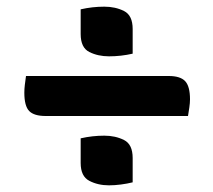

<svg xmlns="http://www.w3.org/2000/svg" viewBox="-20 -588 640 576"><path d="M222 -560Q257 -568 293 -568Q326 -568 352 -555Q378 -542 378 -501V-427Q343 -419 307 -419Q274 -419 248 -432Q222 -445 222 -486ZM58 -360H486Q521 -360 535.5 -344.5Q550 -329 550 -290Q550 -279 548 -265.5Q546 -252 544 -240H117Q82 -240 67.5 -255Q53 -270 53 -310Q53 -321 54.5 -333.5Q56 -346 58 -360ZM222 -173Q257 -181 293 -181Q326 -181 352 -168Q378 -155 378 -114V-41Q362 -37 343 -34.5Q324 -32 307 -32Q274 -32 248 -45.5Q222 -59 222 -99Z"/></svg>

Font: Recursive Sn Csl St SmB
Style: Regular
Weight: 600
Version: Version 1.079;hotconv 1.0.112;makeotfexe 2.5.65598; ttfautoh